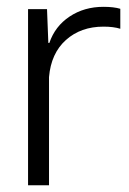

<svg xmlns="http://www.w3.org/2000/svg" viewBox="-20 -548 382 568"><path d="M63 0V-521H119.1L123 -420.9H126Q142.6 -470.2 185.8 -499Q229 -527.8 286.1 -527.8Q316.4 -527.8 335.9 -522V-462.9Q315.9 -469.2 286.1 -469.2Q219.2 -469.2 175 -429.7Q130.9 -390.1 125 -319.8V0Z"/></svg>

Font: Lumene Sans Expanded Light
Style: Regular
Weight: 300
Width: 7
Designer: Deni Anggara
Version: Version 1.003;Glyphs 3.1.2 (3151)